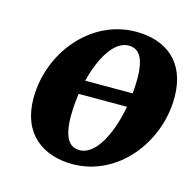

<svg xmlns="http://www.w3.org/2000/svg" viewBox="-82 -584 697 683"><g transform="rotate(15 266.5 -242.0)"><path d="M98.3 -232.1H471.6V-283.4H98.3V-232.1ZM240.9 15.2C406.9 15.2 530.8 -140.9 530.8 -307.7C530.8 -439.4 448.4 -498.5 339.3 -498.5C172.3 -498.5 46.8 -343 46.8 -176C46.8 -44.7 132.3 15.2 240.9 15.2ZM252.6 -39.3C218.3 -39.3 191.7 -64.2 191.7 -149.3C191.7 -284.6 247 -444.1 326.1 -444.1C361.6 -444.1 385.9 -418.7 385.9 -337.8C385.9 -198.1 331.4 -39.3 252.6 -39.3Z"/></g></svg>

Font: Source Serif Variable
Style: Italic
Weight: 389
Italic angle: -12°
Designer: Frank Grießhammer
Foundry: Adobe Systems Incorporated
Version: Version 3.001;hotconv 1.0.111;makeotfexe 2.5.65597